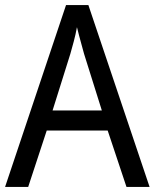

<svg xmlns="http://www.w3.org/2000/svg" viewBox="-20 -736 610 756"><path d="M478 0 404 -222H164L91 0H0L240 -716H328L569 0ZM311 -524Q308 -535 302.5 -555Q297 -575 291.5 -595.5Q286 -616 283 -629Q278 -601 270.5 -573Q263 -545 257 -524L187 -301H381Z"/></svg>

Font: Noto Sans Myanmar SemiCondensed
Style: Regular
Weight: 400
Width: 4
Designer: Monotype Design Team
Foundry: Monotype Imaging Inc.
Version: Version 2.107; ttfautohint (v1.8.4.7-5d5b)